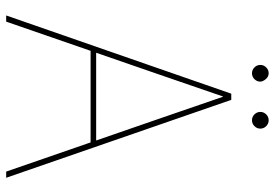

<svg xmlns="http://www.w3.org/2000/svg" viewBox="-154 -735 889 621"><g transform="rotate(90 290.5 -424.5)"><path d="M283 -728H303L555 0H535L368 -483L293 -701H292L217 -483L50 0H30ZM148 -291H437L444 -273H142ZM217 -795Q206 -795 198 -803Q190 -811 190 -822Q190 -833 198 -841Q206 -849 217 -849Q228 -849 236 -839.5Q244 -830 244 -822Q244 -811 236 -803Q228 -795 217 -795ZM369 -795Q358 -795 350 -803Q342 -811 342 -822Q342 -833 350 -841Q358 -849 369 -849Q380 -849 388 -841Q396 -833 396 -822Q396 -811 388 -803Q380 -795 369 -795Z"/></g></svg>

Font: Murecho Thin Thin
Style: Regular
Weight: 250
Version: Version 1.010